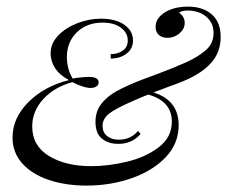

<svg xmlns="http://www.w3.org/2000/svg" viewBox="-20 -559 698 590"><path d="M658.1 -445.2Q658.1 -402.4 633.5 -371.4Q608.9 -340.3 559.7 -316.9Q544.4 -309.7 526.2 -302.8Q508.1 -296 500.8 -293.5L451.6 -275Q529 -250.8 529 -174.2Q529 -117.7 489.1 -75.8Q449.2 -33.9 384.3 -11.3Q319.4 11.3 246 11.3Q182.3 11.3 130.2 -6Q78.2 -23.4 48.4 -56.9Q18.5 -90.3 18.5 -136.3Q18.5 -196.8 67.7 -245.6Q116.9 -294.4 191.9 -312.9Q162.1 -329 148.8 -350.4Q135.5 -371.8 135.5 -394.4Q135.5 -425.8 158.9 -450Q182.3 -474.2 218.1 -487.9Q254 -501.6 291.1 -501.6Q334.7 -501.6 361.7 -483.1Q388.7 -464.5 388.7 -434.7Q388.7 -408.9 368.5 -394Q348.4 -379 320.2 -379V-392.7Q342.7 -392.7 357.7 -403.6Q372.6 -414.5 372.6 -434.7Q372.6 -458.1 351.6 -473.8Q330.6 -489.5 295.2 -489.5Q246.8 -489.5 216.1 -459.7Q185.5 -429.8 185.5 -383.9Q185.5 -347.6 203.2 -317.7Q232.3 -322.6 254 -322.6Q283.1 -322.6 283.1 -305.6Q283.1 -297.6 275.8 -293.1Q268.5 -288.7 258.1 -288.7Q237.9 -288.7 202.4 -306.5Q147.6 -291.9 113.3 -254.8Q79 -217.7 79 -170.2Q79 -111.3 130.2 -79.8Q181.5 -48.4 260.5 -48.4Q312.9 -48.4 370.2 -62.1Q427.4 -75.8 467.7 -106.5Q508.1 -137.1 508.1 -185.5Q508.1 -247.6 435.5 -268.5Q412.9 -259.7 387.9 -248.4Q333.9 -225 314.5 -209.3Q295.2 -193.5 295.2 -172.6Q295.2 -151.6 309.3 -140.7Q323.4 -129.8 345.2 -129.8Q381.5 -129.8 404 -156.5L412.1 -147.6Q386.3 -116.9 343.5 -116.9Q312.9 -116.9 293.1 -133.1Q273.4 -149.2 273.4 -184.7Q273.4 -216.1 290.7 -239.1Q308.1 -262.1 337.9 -278.6Q367.7 -295.2 415.3 -313.7Q417.7 -314.5 465.3 -332.3Q512.9 -350 552.4 -367.7Q589.5 -384.7 612.9 -405.2Q636.3 -425.8 636.3 -458.1Q636.3 -488.7 613.7 -507.7Q591.1 -526.6 556.5 -526.6Q536.3 -526.6 530.6 -519.4Q538.7 -514.5 543.1 -506.5Q547.6 -498.4 547.6 -488.7Q547.6 -470.2 531.5 -456.5Q515.3 -442.7 494.4 -442.7Q478.2 -442.7 468.1 -451.6Q458.1 -460.5 458.1 -476.6Q458.1 -493.5 469.4 -506.5Q480.6 -519.4 498.4 -527.4Q524.2 -538.7 557.3 -538.7Q603.2 -538.7 630.6 -514.9Q658.1 -491.1 658.1 -445.2Z"/></svg>

Font: Playfair Display SC
Style: Italic
Weight: 400
Italic angle: -14°
Designer: Claus Eggers Sørensen
Foundry: Claus Eggers Sørensen
Version: Version 1.202; ttfautohint (v1.6)